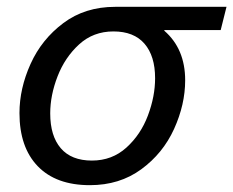

<svg xmlns="http://www.w3.org/2000/svg" viewBox="-20 -528 683 562"><path d="M461 -440V-438Q522 -385 522 -293Q522 -222 489.5 -150.5Q457 -79 393.5 -32.5Q330 14 243 14Q144 14 90.5 -41.5Q37 -97 37 -197Q37 -269 69.5 -341Q102 -413 165.5 -460.5Q229 -508 317 -508H643L626 -440ZM127 -196Q127 -130 158 -94Q189 -58 249 -58Q308 -58 350 -96Q392 -134 413 -190Q434 -246 434 -299Q434 -364 403 -400Q372 -436 312 -436Q253 -436 211.5 -398Q170 -360 148.5 -304.5Q127 -249 127 -196Z"/></svg>

Font: CST
Style: Italic
Weight: 400
Italic angle: -14°
Version: Version 1.00